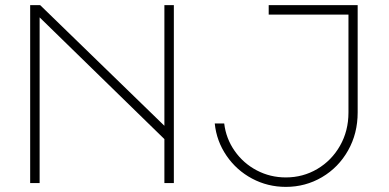

<svg xmlns="http://www.w3.org/2000/svg" viewBox="-20 -716 1520 751"><path d="M98 0V-696H137L623 -224V-696H660V0H623V-172L135 -648V0ZM1379 -276Q1379 -194 1341.5 -127.5Q1304 -61 1239.5 -23Q1175 15 1098 15Q1027 15 966 -17.5Q905 -50 866 -107Q827 -164 820 -233H857Q864 -174 898 -125.5Q932 -77 984.5 -49.5Q1037 -22 1098 -22Q1165 -22 1221 -55Q1277 -88 1310 -146Q1343 -204 1343 -276V-659H1031V-696H1379Z"/></svg>

Font: Major Mono Display
Style: Regular
Weight: 400
Designer: Emre Parlak
Foundry: Emre Parlak
Version: Version 2.000; ttfautohint (v1.8) -l 8 -r 50 -G 200 -x 14 -D